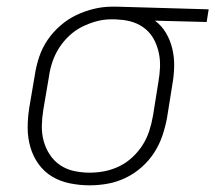

<svg xmlns="http://www.w3.org/2000/svg" viewBox="-20 -548 646 576"><path d="M249 8Q219 8 189.5 2Q160 -4 136 -18.5Q112 -33 95.5 -56Q79 -79 71 -107Q63 -135 63 -165Q63 -195 68 -226L85 -326Q89 -352 98 -378.5Q107 -405 123 -428.5Q139 -452 161.5 -471.5Q184 -491 209.5 -503Q235 -515 262 -521.5Q289 -528 316 -528Q320 -528 323.5 -528Q327 -528 331 -528L606 -520L600 -482L445 -486Q465 -471 478 -449Q491 -427 497 -401.5Q503 -376 502.5 -349Q502 -322 497 -294L481 -194Q476 -167 467 -140.5Q458 -114 442.5 -90Q427 -66 405 -46.5Q383 -27 357 -14.5Q331 -2 303.5 3Q276 8 249 8ZM249 -30Q272 -30 294.5 -34.5Q317 -39 338.5 -49.5Q360 -60 378 -77Q396 -94 408.5 -114Q421 -134 428 -156Q435 -178 439 -201L455 -301Q459 -323 460 -345.5Q461 -368 456.5 -389Q452 -410 442.5 -428.5Q433 -447 417 -460.5Q401 -474 380.5 -481Q360 -488 338 -489L325 -490Q322 -490 319 -490Q316 -490 313 -490Q291 -490 269 -484Q247 -478 226 -467.5Q205 -457 187.5 -440.5Q170 -424 157.5 -404.5Q145 -385 137.5 -363Q130 -341 127 -319L110 -219Q106 -195 105.5 -171Q105 -147 111 -125Q117 -103 129.5 -84Q142 -65 160.5 -52.5Q179 -40 202 -35Q225 -30 249 -30Z"/></svg>

Font: Iosevka SS04 XLt Ex Obl
Style: Regular
Weight: 200
Width: 7
Italic angle: -9°
Monospace: yes
Designer: Belleve Invis
Foundry: Belleve Invis
Version: Version 19.0.0; ttfautohint (v1.8.4)